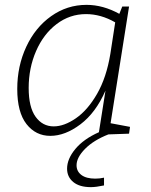

<svg xmlns="http://www.w3.org/2000/svg" viewBox="-20 -552 622 790"><path d="M426 1Q365 25 330 60.5Q295 96 295 128Q295 153 315 168Q335 183 372 183Q391 183 408 179V211Q375 218 354 218Q307 218 281.5 197Q256 176 256 142Q256 102 290 61Q324 20 387 -8L414 -179Q374 -88 311 -40.5Q248 7 187 7Q127 7 89 -41.5Q51 -90 51 -186Q51 -280 88 -359.5Q125 -439 190.5 -485.5Q256 -532 336 -532Q404 -532 471 -495L483 -525H511L435 -45L515 -30L511 -2ZM434 -330 454 -460Q395 -494 334 -494Q267 -494 213 -453Q159 -412 128.5 -342Q98 -272 98 -190Q98 -111 126.5 -71.5Q155 -32 201 -32Q244 -32 292.5 -65.5Q341 -99 379.5 -166Q418 -233 434 -330Z"/></svg>

Font: Bitter Pro Light
Style: Italic
Weight: 300
Italic angle: -9°
Designer: Sol Matas, and Bitter project Authors
Foundry: Sol Matas
Version: Version 1.010